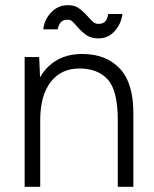

<svg xmlns="http://www.w3.org/2000/svg" viewBox="-20 -720 594 740"><path d="M75 -500H131L135 -408V0H75ZM434 -256H494V0H434ZM286 -456Q215 -456 175 -403.5Q135 -351 135 -257H98Q98 -337 121 -394Q144 -451 188.5 -481.5Q233 -512 297 -512Q389 -512 442 -455.5Q495 -399 494 -279V-256H434Q434 -371 395.5 -413.5Q357 -456 286 -456ZM276 -619Q265 -632 258 -638Q251 -644 242 -644Q224 -644 215.5 -635.5Q207 -627 202 -607H147Q150 -643 176.5 -671.5Q203 -700 242 -700Q267 -700 283 -689Q299 -678 318 -657Q330 -643 339 -635.5Q348 -628 359 -628Q377 -628 385.5 -637Q394 -646 397 -666H452Q447 -628 422 -600Q397 -572 359 -572Q331 -572 313 -584.5Q295 -597 276 -619Z"/></svg>

Font: Oak Sans Light
Style: Regular
Weight: 400
Designer: Erik Kennedy, Walven
Foundry: Erik Kennedy, Walven
Version: Version 1.100;Glyphs 3.1.2 (3151)